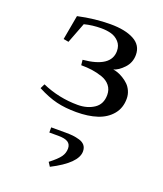

<svg xmlns="http://www.w3.org/2000/svg" viewBox="-140 -547 798 942"><g transform="rotate(20 259.0 -76.5)"><path d="M58.1 -43.9 69.8 -67.9Q159.2 -28.8 256.8 -28.8Q306.2 -28.8 341.6 -52.2Q377 -75.7 377 -124Q377 -152.3 361.1 -172.1Q345.2 -191.9 317.9 -201.2Q290.5 -210.4 264.2 -214.1Q237.8 -217.8 207 -217.8L204.1 -245.1Q348.1 -258.3 348.1 -342.8Q348.1 -371.6 331.1 -390.1Q314 -408.7 290.5 -415.3Q267.1 -421.9 237.8 -421.9Q191.9 -421.9 149.9 -411.1L108.9 -304.2L82 -309.1L105 -437Q192.4 -456.1 273.9 -456.1Q351.1 -456.1 396.5 -431.6Q441.9 -407.2 441.9 -356.9Q441.9 -316.4 414.8 -287.6Q387.7 -258.8 361.8 -252Q373 -250.5 386.5 -245.8Q399.9 -241.2 415.5 -231.7Q431.2 -222.2 443.8 -210Q456.5 -197.8 464.8 -179.2Q473.1 -160.6 473.1 -139.2Q473.1 -90.8 445.3 -57.4Q417.5 -23.9 370.8 -8.5Q324.2 6.8 262.2 6.8Q204.6 6.8 158.9 -4.2Q113.3 -15.1 58.1 -43.9ZM172.9 119.1H248Q270 119.1 286.4 120.8Q302.7 122.6 321.3 127.9Q339.8 133.3 349.9 145.5Q359.9 157.7 359.9 176.8Q359.9 238.3 232.9 303.2L219.2 282.2Q258.3 252 272.2 232.2Q286.1 212.4 286.1 189Q286.1 167 270.5 156.5Q254.9 146 219.2 146H172.9Z"/></g></svg>

Font: Dehuti Alt
Style: Bold
Weight: 700
Version: Version 1.2